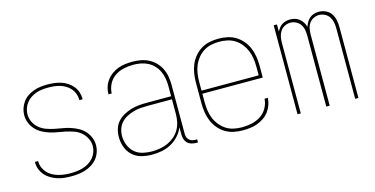

<svg xmlns="http://www.w3.org/2000/svg" viewBox="-60 -802 2120 1084"><g transform="rotate(-15 1000.0 -260.0)"><path d="M249 8Q228 8 207.5 6Q187 4 167.5 -2.5Q148 -9 130 -19.5Q112 -30 98.5 -45.5Q85 -61 77.5 -80.5Q70 -100 70 -121V-124H89V-121Q89 -103 96 -86Q103 -69 115 -55.5Q127 -42 143.5 -33Q160 -24 177.5 -19Q195 -14 213 -12Q231 -10 249 -10Q267 -10 285.5 -12Q304 -14 322 -19.5Q340 -25 356 -35Q372 -45 384 -59Q396 -73 402.5 -90.5Q409 -108 409 -127Q409 -150 398 -171.5Q387 -193 369.5 -208Q352 -223 329.5 -231Q307 -239 284.5 -244Q262 -249 239 -252.5Q216 -256 193.5 -263Q171 -270 150.5 -281Q130 -292 114 -309Q98 -326 89 -348Q80 -370 80 -394Q80 -414 86.5 -433.5Q93 -453 105 -469.5Q117 -486 134 -497.5Q151 -509 170.5 -516Q190 -523 210.5 -525.5Q231 -528 251 -528Q271 -528 291 -525.5Q311 -523 330 -517Q349 -511 366 -500Q383 -489 396 -473.5Q409 -458 415.5 -439Q422 -420 422 -400V-396H403V-399Q403 -417 396.5 -434Q390 -451 379 -464Q368 -477 352.5 -486.5Q337 -496 320.5 -501Q304 -506 286.5 -508Q269 -510 251 -510Q233 -510 215 -508Q197 -506 180 -500Q163 -494 148 -484Q133 -474 122 -460Q111 -446 105 -428.5Q99 -411 99 -394Q99 -370 109.5 -348.5Q120 -327 138 -312Q156 -297 178 -289Q200 -281 223 -276Q246 -271 269 -267.5Q292 -264 314 -257Q336 -250 357 -239Q378 -228 394 -211Q410 -194 419 -172Q428 -150 428 -127Q428 -106 421 -85.5Q414 -65 401 -49Q388 -33 370 -21.5Q352 -10 332 -3.5Q312 3 291 5.5Q270 8 249 8Z M721 8Q690 8 660 0.5Q630 -7 607.5 -27.5Q585 -48 574.5 -77Q564 -106 564 -136Q564 -160 571 -183.5Q578 -207 593.5 -224.5Q609 -242 630 -253.5Q651 -265 674 -272Q697 -279 720.5 -281Q744 -283 768 -283H909V-345Q909 -366 905 -388Q901 -410 892 -429.5Q883 -449 867.5 -465.5Q852 -482 832.5 -492Q813 -502 791.5 -506Q770 -510 748 -510Q720 -510 692 -504Q664 -498 640.5 -482Q617 -466 603.5 -440Q590 -414 589 -385H570Q570 -407 576.5 -427.5Q583 -448 596 -465.5Q609 -483 626.5 -495.5Q644 -508 664 -515.5Q684 -523 705.5 -525.5Q727 -528 748 -528Q773 -528 797 -523.5Q821 -519 842.5 -508Q864 -497 881.5 -479Q899 -461 909.5 -439Q920 -417 924 -393Q928 -369 928 -345V-58Q928 -49 931 -39.5Q934 -30 941 -23Q948 -16 957.5 -13Q967 -10 976 -10H988V8H976Q963 8 949.5 4Q936 0 926.5 -9.5Q917 -19 913 -32Q909 -45 909 -58V-102Q898 -75 878 -53Q858 -31 832.5 -17Q807 -3 778.5 2.5Q750 8 721 8ZM724 -10Q747 -10 771 -14Q795 -18 816.5 -27.5Q838 -37 856.5 -52.5Q875 -68 887 -88.5Q899 -109 904 -132.5Q909 -156 909 -180V-265H768Q747 -265 726 -263.5Q705 -262 684.5 -256Q664 -250 645 -240.5Q626 -231 611.5 -215.5Q597 -200 590 -179.5Q583 -159 583 -138Q583 -111 593 -85Q603 -59 623 -41Q643 -23 670 -16.5Q697 -10 724 -10Z M1251 8Q1224 8 1198 2.5Q1172 -3 1149.5 -16.5Q1127 -30 1109.5 -51Q1092 -72 1082 -96.5Q1072 -121 1068 -147Q1064 -173 1064 -200V-320Q1064 -346 1068 -372.5Q1072 -399 1082 -423.5Q1092 -448 1109 -468.5Q1126 -489 1148.5 -503Q1171 -517 1197.5 -522.5Q1224 -528 1250 -528Q1276 -528 1302.5 -522.5Q1329 -517 1351.5 -503Q1374 -489 1391 -468.5Q1408 -448 1418 -423.5Q1428 -399 1432 -372.5Q1436 -346 1436 -320V-251H1083V-200Q1083 -176 1086.5 -152Q1090 -128 1099 -106Q1108 -84 1123.5 -65Q1139 -46 1159 -33Q1179 -20 1203 -15Q1227 -10 1251 -10Q1279 -10 1307.5 -16Q1336 -22 1360 -37.5Q1384 -53 1398.5 -78.5Q1413 -104 1415 -133H1434Q1433 -111 1425.5 -90.5Q1418 -70 1405 -53Q1392 -36 1374 -24Q1356 -12 1335.5 -4.5Q1315 3 1293.5 5.5Q1272 8 1251 8ZM1083 -269H1417V-320Q1417 -344 1413.5 -368Q1410 -392 1401 -414Q1392 -436 1377 -455Q1362 -474 1341.5 -487Q1321 -500 1297.5 -505Q1274 -510 1250 -510Q1226 -510 1202.5 -505Q1179 -500 1158.5 -487Q1138 -474 1123 -455Q1108 -436 1099 -414Q1090 -392 1086.5 -368Q1083 -344 1083 -320Z M1572 0V-520H1591V-478Q1597 -489 1604.5 -499Q1612 -509 1622.5 -515.5Q1633 -522 1645 -525Q1657 -528 1669 -528Q1684 -528 1698 -524Q1712 -520 1723.5 -510.5Q1735 -501 1742.5 -488.5Q1750 -476 1754 -462Q1758 -476 1765.5 -488.5Q1773 -501 1784 -510.5Q1795 -520 1809 -524Q1823 -528 1838 -528Q1858 -528 1877.5 -519Q1897 -510 1908.5 -492.5Q1920 -475 1924 -454.5Q1928 -434 1928 -413V0H1909V-413Q1909 -431 1905.5 -448Q1902 -465 1892.5 -479.5Q1883 -494 1867 -502Q1851 -510 1834 -510Q1817 -510 1801 -502Q1785 -494 1775.5 -479.5Q1766 -465 1763 -448Q1760 -431 1760 -413V0H1740V-413Q1740 -431 1737 -448Q1734 -465 1724.5 -479.5Q1715 -494 1699 -502Q1683 -510 1666 -510Q1649 -510 1633 -502Q1617 -494 1607.5 -479.5Q1598 -465 1594.5 -448Q1591 -431 1591 -413V0Z"/></g></svg>

Font: Iosevka SS18 Thin
Style: Regular
Weight: 100
Monospace: yes
Designer: Belleve Invis
Foundry: Belleve Invis
Version: Version 25.1.1; ttfautohint (v1.8.4)